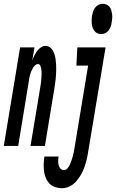

<svg xmlns="http://www.w3.org/2000/svg" viewBox="-65 -770 612 1013"><path d="M-45 0 41 -520H117L105 -450Q109 -462 115.5 -475Q122 -488 129.5 -499Q137 -510 149.5 -519Q162 -528 174 -528Q187 -528 197.5 -521Q208 -514 214 -503Q220 -492 223.5 -480Q227 -468 228.5 -455.5Q230 -443 231 -430Q232 -417 231.5 -403.5Q231 -390 230.5 -377Q230 -364 228.5 -350.5Q227 -337 225 -324Q223 -311 221 -298L172 0H96L148 -313Q149 -321 150.5 -329.5Q152 -338 152.5 -346Q153 -354 153.5 -362Q154 -370 154.5 -378Q155 -386 154 -394Q153 -402 152 -409.5Q151 -417 147 -424.5Q143 -432 135 -432Q127 -432 119.5 -425Q112 -418 107.5 -409.5Q103 -401 99.5 -392.5Q96 -384 93.5 -375.5Q91 -367 89.5 -358Q88 -349 87 -341L31 0ZM468 -590Q458 -590 448.5 -594.5Q439 -599 433 -607Q427 -615 423.5 -625Q420 -635 419 -645.5Q418 -656 418.5 -667.5Q419 -679 421 -689Q423 -700 426.5 -710.5Q430 -721 437.5 -730.5Q445 -740 456 -745Q467 -750 477 -750Q488 -750 497.5 -745.5Q507 -741 513.5 -733Q520 -725 522.5 -715Q525 -705 526.5 -694.5Q528 -684 527 -672.5Q526 -661 524 -651Q523 -640 519 -629.5Q515 -619 508 -609.5Q501 -600 490 -595Q479 -590 468 -590ZM262 223Q243 223 225.5 217Q208 211 196 198.5Q184 186 177 169.5Q170 153 167.5 134.5Q165 116 165.5 97Q166 78 169 59V56H244V57Q242 68 242 79Q242 90 244 100.5Q246 111 253.5 119Q261 127 273 127Q283 127 291 118Q299 109 303.5 99Q308 89 311.5 78.5Q315 68 318 58Q321 48 323 37.5Q325 27 327 17L400 -424H338L343 -520H492L400 32Q397 53 392 73Q387 93 380 113Q373 133 362 152Q351 171 336.5 187.5Q322 204 302 213.5Q282 223 262 223Z"/></svg>

Font: Iosevka Term Curly
Style: Bold Italic
Weight: 700
Italic angle: -9°
Designer: Belleve Invis
Foundry: Belleve Invis
Version: Version 32.3.0